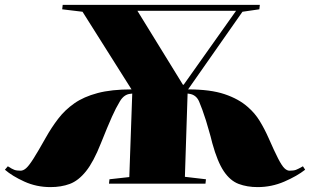

<svg xmlns="http://www.w3.org/2000/svg" viewBox="-32 -750 1266 784"><path d="M508 -368 501 -367Q475 -365 458 -337Q441 -309 425 -273Q416 -253 405 -226.5Q394 -200 380 -165Q350 -89 319 -50.5Q288 -12 253 1Q218 14 174 14Q117 14 67.5 -8.5Q18 -31 -12 -57L0 -71Q17 -60 26.5 -56.5Q36 -53 52 -53Q63 -53 74.5 -63Q86 -73 104.5 -102Q123 -131 155 -188Q178 -229 205.5 -265Q233 -301 271.5 -328Q310 -355 366.5 -370Q423 -385 505 -385L305 -702L222 -712L224 -730H1029L1027 -712L958 -702L736 -385Q827 -385 885 -365.5Q943 -346 980 -313Q1009 -288 1028.5 -256Q1048 -224 1064 -188Q1089 -131 1104 -102Q1119 -73 1129.5 -63Q1140 -53 1150 -53Q1167 -53 1176.5 -56.5Q1186 -60 1205 -71L1214 -57Q1181 -31 1129 -8.5Q1077 14 1020 14Q977 14 942.5 1Q908 -12 882 -50.5Q856 -89 835 -165Q828 -194 821 -217Q814 -240 809 -258Q793 -308 781 -335.5Q769 -363 741 -367L734 -368L723 -28L809 -18L807 0H413L415 -18L496 -27ZM529 -706 715 -404H718L932 -706Z"/></svg>

Font: Literata 72pt Black
Style: Italic
Weight: 900
Italic angle: -2°
Designer: Latin by Veronika Burian and Jose Scaglione. Greek by Irene Vlachou. Cyrillic by Vera Evstafieva
Foundry: TypeTogether
Version: Version 3.002